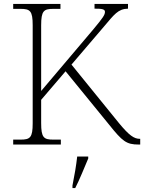

<svg xmlns="http://www.w3.org/2000/svg" viewBox="-20 -734 732 975"><path d="M47 0H289V-25H251C202 -25 189 -35 189 -109V-227L313 -372L534 -101C602 -16 622 0 684 0H692V-29H690C661 -29 636 -46 584 -109L343 -406L507 -598C560 -660 579 -689 630 -690V-714H460V-690C496 -690 513 -688 513 -674C513 -658 502 -643 454 -585L189 -272V-605C189 -679 202 -689 251 -689H287V-714H47V-689H84C133 -689 146 -679 146 -606V-108C146 -35 133 -25 84 -25H47ZM348 208V221H362C383 181 410 113 428 71V61H372C367 106 358 159 348 208Z"/></svg>

Font: Noto Serif Ethiopic ExtraLight
Style: Regular
Weight: 200
Designer: Monotype Design Team
Foundry: Monotype Imaging Inc.
Version: Version 2.102